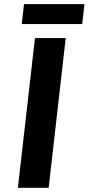

<svg xmlns="http://www.w3.org/2000/svg" viewBox="-20 -897 423 917"><path d="M212.4 0H65.4L147 -715.3H293.9ZM94.7 -877.4H383.3L372.6 -782.2H84Z"/></svg>

Font: Proza Libre
Style: SemiBold Italic
Weight: 600
Designer: Jasper de Waard
Foundry: Jasper de Waard
Version: Version 1.000; ttfautohint (v1.4.1.8-43bc)